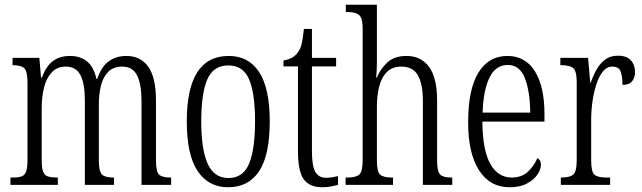

<svg xmlns="http://www.w3.org/2000/svg" viewBox="-20 -780 2710 810"><path d="M24 0V-31H34Q58 -31 71.5 -36Q85 -41 90.5 -57Q96 -73 96 -106V-429Q96 -479 82.5 -492Q69 -505 35 -505H33V-536H146L153 -453H157Q175 -502 204 -523Q233 -544 276 -544Q318 -544 346.5 -521.5Q375 -499 387 -447H390Q408 -500 439.5 -522Q471 -544 513 -544Q573 -544 605.5 -498.5Q638 -453 638 -356V-103Q638 -55 651.5 -43Q665 -31 700 -31H702V0H577V-355Q577 -424 558.5 -461.5Q540 -499 496 -499Q458 -499 436.5 -477Q415 -455 406 -419Q397 -383 397 -341V-105Q397 -56 410.5 -43.5Q424 -31 458 -31H461V0H338V-355Q338 -427 319.5 -463Q301 -499 257 -499Q221 -499 198.5 -475Q176 -451 166 -411.5Q156 -372 156 -326V-103Q156 -71 162 -55.5Q168 -40 182.5 -35.5Q197 -31 222 -31H224V0Z M942 10Q860 10 814 -58Q768 -126 768 -268Q768 -544 945 -544Q1029 -544 1073.5 -475.5Q1118 -407 1118 -268Q1118 -125 1073 -57.5Q1028 10 942 10ZM944 -29Q1006 -29 1031 -90Q1056 -151 1056 -268Q1056 -386 1031 -445Q1006 -504 943 -504Q880 -504 854.5 -445Q829 -386 829 -268Q829 -150 856 -89.5Q883 -29 944 -29Z M1340 10Q1286 10 1261.5 -23.5Q1237 -57 1237 -143V-500H1176V-525Q1216 -531 1235 -557Q1248 -573 1253 -596Q1258 -619 1262 -658H1296V-536H1398V-500H1296V-142Q1296 -79 1310.5 -54.5Q1325 -30 1355 -30Q1370 -30 1381.5 -32Q1393 -34 1406 -37V0Q1394 3 1377 6.5Q1360 10 1340 10Z M1438 0V-31H1446Q1481 -31 1495.5 -43.5Q1510 -56 1510 -105V-657Q1510 -704 1495 -716.5Q1480 -729 1451 -729H1439V-760H1570V-515Q1570 -497 1569 -479.5Q1568 -462 1567 -453H1570Q1584 -488 1613.5 -516Q1643 -544 1695 -544Q1756 -544 1790 -498Q1824 -452 1824 -356V-104Q1824 -56 1837 -43.5Q1850 -31 1884 -31H1888V0H1764V-355Q1764 -424 1743.5 -461.5Q1723 -499 1672 -499Q1621 -499 1595.5 -454.5Q1570 -410 1570 -326V-103Q1570 -54 1584.5 -42.5Q1599 -31 1634 -31H1638V0Z M2129 10Q2047 10 2001 -61.5Q1955 -133 1955 -263Q1955 -404 1998.5 -474Q2042 -544 2121 -544Q2196 -544 2236.5 -479.5Q2277 -415 2277 -298V-267H2015Q2016 -146 2048.5 -88.5Q2081 -31 2139 -31Q2181 -31 2207.5 -56Q2234 -81 2247 -113Q2253 -110 2257.5 -103Q2262 -96 2262 -85Q2262 -66 2247.5 -44Q2233 -22 2203.5 -6Q2174 10 2129 10ZM2217 -305Q2216 -394 2194.5 -450Q2173 -506 2122 -506Q2071 -506 2045 -452.5Q2019 -399 2016 -305Z M2346 0V-31H2348Q2383 -31 2398 -43Q2413 -55 2413 -105V-433Q2413 -481 2398 -493Q2383 -505 2347 -505H2344V-536H2461L2470 -431H2472Q2482 -460 2496.5 -486Q2511 -512 2532.5 -528.5Q2554 -545 2587 -545Q2624 -545 2641.5 -525.5Q2659 -506 2659 -476Q2659 -452 2646.5 -437Q2634 -422 2606 -422Q2606 -457 2598.5 -478Q2591 -499 2563 -499Q2540 -499 2523.5 -478.5Q2507 -458 2496 -424.5Q2485 -391 2479.5 -352Q2474 -313 2474 -275V-103Q2474 -54 2488.5 -42.5Q2503 -31 2538 -31H2554V0Z"/></svg>

Font: Noto Serif Ethiopic ExtraCondensed Light
Style: Regular
Weight: 300
Width: 2
Designer: Monotype Design Team
Foundry: Monotype Imaging Inc.
Version: Version 2.102; ttfautohint (v1.8.4.7-5d5b)